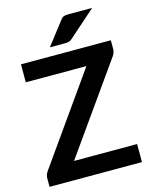

<svg xmlns="http://www.w3.org/2000/svg" viewBox="-135 -1017 875 1104"><g transform="rotate(-15 303.0 -465.0)"><path d="M578.5 -673.5Q578.5 -650.5 565.5 -631.5L194.5 -107.5H570V0H20V-53Q20 -63 23.5 -72.2Q27 -81.5 32.5 -89.5L404.5 -616H43.5V-723H578.5ZM523 -930.5 361 -787.5Q351 -778.5 342 -776.5Q333 -774.5 319 -774.5H229.5L334 -910Q339 -917 344 -921.2Q349 -925.5 355 -927.5Q361 -929.5 368.2 -930Q375.5 -930.5 385.5 -930.5Z"/></g></svg>

Font: LatoLatin
Style: Bold
Weight: 700
Designer: Lukasz Dziedzic with Adam Twardoch and Botio Nikoltchev
Foundry: tyPoland Lukasz Dziedzic
Version: Version 2.015; 2015-08-06; http://www.latofonts.com/